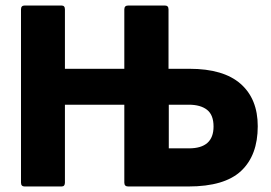

<svg xmlns="http://www.w3.org/2000/svg" viewBox="-20 -675 982 695"><path d="M69 0Q56 0 56 -14V-641Q56 -655 69 -655H203Q215 -655 215 -641V-426H430V-641Q430 -655 444 -655H577Q590 -655 590 -641V-426H666Q789 -426 851 -371.5Q913 -317 913 -218Q913 -113 853 -56.5Q793 0 662 0H444Q430 0 430 -14V-296H215V-14Q215 0 203 0ZM591 -138H664Q753 -138 753 -217Q753 -259 729.5 -277.5Q706 -296 663 -296H591Z"/></svg>

Font: Sofia Sans Semi Condensed Black
Style: Regular
Weight: 900
Designer: Botio Nikoltchev, Ani Petrova
Foundry: lettersoup
Version: Version 4.100; ttfautohint (v1.8.4.7-5d5b)